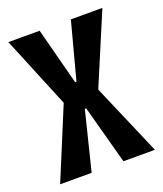

<svg xmlns="http://www.w3.org/2000/svg" viewBox="-105 -599 569 670"><g transform="rotate(-20 179.5 -264.0)"><path d="M4 0 113 -263 4 -528H120L175 -317H180L236 -528H353L242 -265L356 0H239L180 -218H175L121 0Z"/></g></svg>

Font: Bricolage Grotesque 96pt Condensed Medium
Style: Regular
Weight: 500
Width: 3
Designer: Mathieu Triay
Foundry: Atelier Triay
Version: Version 1.001; ttfautohint (v1.8.4.7-5d5b);gftools[0.9.33.de